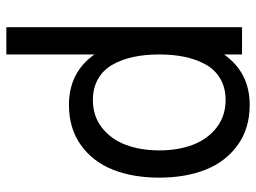

<svg xmlns="http://www.w3.org/2000/svg" viewBox="-120 -460 799 599"><g transform="rotate(90 279.5 -160.5)"><path d="M64.9 -516.1H149.9V-460Q206.5 -540 307.1 -540Q380.4 -540 432.4 -502.7Q484.4 -465.3 509.3 -402.6Q534.2 -339.8 534.2 -257.8Q534.2 -175.8 509.3 -113Q484.4 -50.3 432.4 -13.2Q380.4 23.9 307.1 23.9Q206.1 23.9 149.9 -55.7V219.2H64.9ZM292 -50.8Q342.3 -50.8 378.4 -79.1Q414.6 -107.4 431.9 -153.6Q449.2 -199.7 449.2 -257.8Q449.2 -315.9 431.9 -362.1Q414.6 -408.2 378.4 -436.5Q342.3 -464.8 292 -464.8Q254.4 -464.8 226.3 -448.7Q198.2 -432.6 181.9 -403.8Q165.5 -375 157.7 -338.6Q149.9 -302.2 149.9 -257.8Q149.9 -213.4 157.7 -177Q165.5 -140.6 181.9 -111.8Q198.2 -83 226.3 -66.9Q254.4 -50.8 292 -50.8Z"/></g></svg>

Font: Miedinger*
Style: Book
Weight: 400
Version: Version 001.000